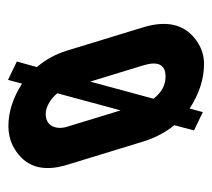

<svg xmlns="http://www.w3.org/2000/svg" viewBox="-45 -478 529 479"><g transform="rotate(-90 219.5 -238.5)"><path d="M291.7 -411 305.5 -461 259.7 -483 250.4 -448C214.8 -470.7 179.7 -482 145 -482C123.7 -482 104.7 -477 88.1 -467C44.8 -440.9 28.4 -399 47.7 -336L105.8 -146C114.5 -117.3 128.1 -91.3 146.6 -68L133.6 -19L179.3 3L188.2 -30C224.9 -6 261.9 6 299.2 6C319.2 6 337.5 0.5 354.2 -10.5C396.1 -38.2 410.2 -82.5 390.8 -146L332.7 -336C324.1 -364 310.5 -389 291.7 -411ZM226.3 -360 183.6 -202 142.7 -336C134.9 -361.3 143.2 -389 174.5 -389C193.2 -389 213.7 -375.7 226.3 -360ZM295.8 -146C307.2 -108.7 297.9 -90 267.9 -90C246.5 -90 228.2 -100 212.7 -120L255.4 -278Z"/></g></svg>

Font: Din Kursivschrift
Style: LeftEng
Weight: 400
Version: Version 1.089